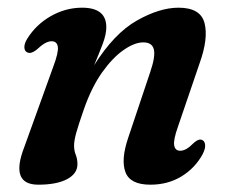

<svg xmlns="http://www.w3.org/2000/svg" viewBox="-20 -482 608 512"><path d="M53.5 -342Q45.5 -345 45 -355.2Q44.5 -365.5 52.5 -378.5Q76 -416.5 115.5 -439Q155 -461.5 199 -461.5Q263.5 -461.5 263.5 -409.5Q263.5 -390.5 254 -365.2Q244.5 -340 231 -308Q284.5 -393 345 -427.2Q405.5 -461.5 456 -461.5Q515 -461.5 525.5 -420.2Q536 -379 512 -312.5L454.5 -144Q442 -109 444.5 -94.5Q447 -80 460.5 -80Q468.5 -80 477 -84.8Q485.5 -89.5 498.5 -102.5Q511 -113 519.5 -108.5Q526 -105.5 527 -95.8Q528 -86 520.5 -71Q500 -33.5 463.8 -11.5Q427.5 10.5 381 10.5Q327 10.5 314.5 -23Q302 -56.5 322 -115L380.5 -289.5Q395 -332 390.2 -350.5Q385.5 -369 362 -369Q339 -369 309.8 -348.8Q280.5 -328.5 252.2 -288.8Q224 -249 203.5 -190Q189 -148.5 183.2 -127.5Q177.5 -106.5 177.5 -93.5Q177.5 -80.5 182 -69.2Q186.5 -58 186.5 -44Q186.5 -19 158.8 -4.2Q131 10.5 82 10.5Q5.5 10.5 45 -90.5L122 -304Q136.5 -342.5 134.2 -357.2Q132 -372 117.5 -372Q109.5 -372 100 -366.8Q90.5 -361.5 76.5 -348.5Q62.5 -338 53.5 -342Z"/></svg>

Font: Fraunces 72pt Soft SemiBold
Style: Italic
Weight: 600
Italic angle: -16°
Version: Version 1.000;[b76b70a41]